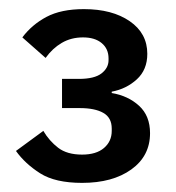

<svg xmlns="http://www.w3.org/2000/svg" viewBox="-20 -724 386 421"><path d="M116 -551H153Q187 -551 202.5 -563Q218 -575 218 -592V-596Q218 -617 203 -629.5Q188 -642 162 -642Q136 -642 115.5 -630Q95 -618 80 -597L29 -642Q50 -670 82 -687Q114 -704 164 -704Q226 -704 264.5 -677.5Q303 -651 303 -606Q303 -571 280 -550Q257 -529 225 -523V-520Q261 -514 285 -492Q309 -470 309 -432Q309 -382 268 -352.5Q227 -323 160 -323Q101 -323 68 -344Q35 -365 15 -393L75 -437Q88 -415 107.5 -400Q127 -385 160 -385Q191 -385 208 -399.5Q225 -414 225 -437V-442Q225 -466 206.5 -476.5Q188 -487 155 -487H116Z"/></svg>

Font: IBM Plex Sans Medium
Style: Regular
Weight: 500
Designer: Mike Abbink, Paul van der Laan, Pieter van Rosmalen
Foundry: Bold Monday
Version: Version 3.201